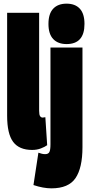

<svg xmlns="http://www.w3.org/2000/svg" viewBox="-20 -810 490 1050"><path d="M194 -740V-204Q194 -182 199.5 -174.5Q205 -167 213 -167Q218 -167 228 -169L238 -16Q226 -7 204 1.5Q182 10 156 10Q85 10 52 -34Q19 -78 19 -177V-740ZM344 -569Q297 -569 271 -596.5Q245 -624 245 -679Q245 -735 271 -762.5Q297 -790 344 -790Q391 -790 416.5 -762.5Q442 -735 442 -679Q442 -569 344 -569ZM431 -550V-5Q431 108 393 164Q355 220 261 220Q217 220 163 202L190 25Q201 29 209.5 31Q218 33 227 33Q244 33 250 21.5Q256 10 256 -21V-550Z"/></svg>

Font: Georama ExtraCondensed Black
Style: Regular
Weight: 900
Width: 2
Designer: Jean-Baptiste Levee
Foundry: Production Type
Version: Version 1.000